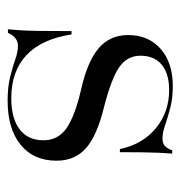

<svg xmlns="http://www.w3.org/2000/svg" viewBox="-5 -462 478 509"><g transform="rotate(90 234.5 -208.0)"><path d="M247.6 11.3Q210.5 11.3 183.5 4.4Q156.5 -2.4 137.1 -9.3Q117.7 -16.1 102.4 -16.1Q79 -16.1 67.7 10.5H58.1Q59.7 -4.8 60.9 -24.2Q62.1 -43.5 62.5 -75.4Q62.9 -107.3 62.9 -158.1H71.8Q83.9 -79 126.6 -38.7Q169.4 1.6 241.1 1.6Q294.4 1.6 323.4 -20.6Q352.4 -42.7 352.4 -83.9Q352.4 -121.8 321 -144.4Q289.5 -166.9 216.1 -183.9Q141.9 -200.8 107.7 -230.6Q73.4 -260.5 73.4 -308.1Q73.4 -362.1 110.1 -394.4Q146.8 -426.6 208.9 -426.6Q241.1 -426.6 266.9 -419.8Q292.7 -412.9 312.9 -406Q333.1 -399.2 348.4 -399.2Q359.7 -399.2 366.9 -405.2Q374.2 -411.3 379 -425H387.9Q386.3 -408.9 385.5 -390.3Q384.7 -371.8 384.3 -346.8Q383.9 -321.8 383.9 -286.3H375.8Q362.9 -346.8 320.2 -381.9Q277.4 -416.9 219.4 -416.9Q175.8 -416.9 152 -397.2Q128.2 -377.4 128.2 -341.1Q128.2 -306.5 157.3 -285.5Q186.3 -264.5 263.7 -244.4Q340.3 -225.8 373.4 -196.4Q406.5 -166.9 406.5 -118.5Q406.5 -57.3 364.1 -23Q321.8 11.3 247.6 11.3Z"/></g></svg>

Font: Playfair 144pt SemiExpanded Light
Style: Regular
Weight: 300
Width: 6
Designer: Claus Eggers Sørensen
Foundry: Claus Eggers Sørensen
Version: Version 2.203